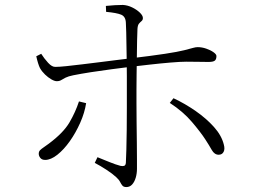

<svg xmlns="http://www.w3.org/2000/svg" viewBox="-20 -750 1040 778"><path d="M492 8Q481 8 476 2Q471 -4 466.5 -13Q462 -22 451 -32Q436 -46 411.5 -62Q387 -78 364 -90L375 -113Q397 -104 423 -93.5Q449 -83 468 -78Q477 -76 483 -78Q489 -80 490 -90Q491 -107 492 -143Q493 -179 493.5 -224Q494 -269 494 -313Q494 -357 494 -389Q494 -410 494 -439Q494 -468 493.5 -500Q493 -532 492.5 -563Q492 -594 491.5 -619Q491 -644 490 -658Q489 -683 471 -690.5Q453 -698 410 -702L409 -726Q426 -728 445.5 -729Q465 -730 478 -730Q497 -729 515.5 -720Q534 -711 546.5 -699Q559 -687 559 -677Q559 -669 553.5 -664.5Q548 -660 543 -654Q538 -648 537 -633Q536 -616 535.5 -585.5Q535 -555 534.5 -519Q534 -483 533.5 -448.5Q533 -414 533 -387Q533 -368 533 -332Q533 -296 533.5 -253.5Q534 -211 534.5 -170.5Q535 -130 535 -101.5Q535 -73 535 -66Q535 -47 530 -30Q525 -13 515.5 -2.5Q506 8 492 8ZM163 -102Q150 -102 143.5 -110Q137 -118 137 -127Q137 -136 142.5 -141.5Q148 -147 157 -153Q166 -159 178 -168Q237 -212 261.5 -254Q286 -296 300 -339L329 -332Q323 -293 305 -252.5Q287 -212 263 -178Q239 -144 212.5 -123Q186 -102 163 -102ZM210 -421Q201 -421 188 -428.5Q175 -436 162.5 -448Q150 -460 142 -474Q138 -482 134 -495Q130 -508 127 -522L147 -532Q159 -513 175 -495.5Q191 -478 205 -479Q220 -479 249 -482Q278 -485 314.5 -489.5Q351 -494 387.5 -498.5Q424 -503 455 -507Q486 -511 504 -513Q596 -524 648.5 -532Q701 -540 726.5 -546.5Q752 -553 762.5 -556Q773 -559 781 -559Q798 -559 815.5 -553Q833 -547 845 -538.5Q857 -530 857 -523Q857 -509 850 -504Q843 -499 825 -499Q806 -499 784.5 -499.5Q763 -500 735 -500Q712 -500 670.5 -496.5Q629 -493 585 -488Q541 -483 507 -479Q475 -475 432.5 -469.5Q390 -464 348.5 -457.5Q307 -451 277 -445Q257 -441 246 -435.5Q235 -430 228 -425.5Q221 -421 210 -421ZM866 -123Q849 -123 838 -142.5Q827 -162 812 -185Q794 -213 758 -255.5Q722 -298 668 -333L683 -352Q730 -330 773 -300Q816 -270 847 -235.5Q878 -201 887 -164Q892 -146 886 -134.5Q880 -123 866 -123Z"/></svg>

Font: Noto Serif JP ExtraLight ExtraLight
Style: Regular
Weight: 250
Version: Version 2.003-H1;hotconv 1.1.1;makeotfexe 2.6.0